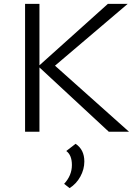

<svg xmlns="http://www.w3.org/2000/svg" viewBox="-20 -678 713 988"><path d="M263 -340 644 0H540L183 -331V0H109V-658H183V-342L535 -658H637ZM369 62Q414 92 414 153Q414 193 393.5 230.5Q373 268 338 290L310 268Q350 225 350 171Q350 120 321 99Z"/></svg>

Font: EauTestInfant
Style: Regular
Weight: 400
Designer: Christian Thalmann (Catharsis Fonts)
Version: Version 0.001;PS 000.001;hotconv 1.0.88;makeotf.lib2.5.64775